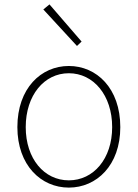

<svg xmlns="http://www.w3.org/2000/svg" viewBox="-20 -840 626 873"><path d="M293 13C419 13 527 -88 527 -262C527 -439 419 -540 293 -540C167 -540 59 -439 59 -262C59 -88 167 13 293 13ZM293 -20C181 -20 97 -118 97 -262C97 -407 181 -507 293 -507C405 -507 490 -407 490 -262C490 -118 405 -20 293 -20ZM330 -631 351 -651 205 -820 177 -797Z"/></svg>

Font: Noto Sans CJK Thin
Style: Regular
Weight: 100
Designer: Ryoko NISHIZUKA (kana & ideographs); Paul D. Hunt (Latin, Greek & Cyrillic); Wenlong ZHANG (bopomofo); Sandoll Communica
Foundry: Adobe Systems Incorporated
Version: Version 1.000;PS 1;hotconv 1.0.78;makeotf.lib2.5.61930